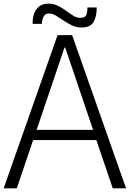

<svg xmlns="http://www.w3.org/2000/svg" viewBox="-24 -1034 712 1054"><path d="M-4 0 292 -841H372L668 0H595L505 -265H158L68 0ZM177 -321H487L334 -773H330ZM423 -883Q395 -883 370.5 -895Q346 -907 324.5 -921.5Q303 -936 283 -948Q263 -960 245 -960Q224 -960 215 -942Q206 -924 206 -903H155Q154 -953 176 -983.5Q198 -1014 243 -1014Q270 -1014 293.5 -1002.5Q317 -991 338 -975.5Q359 -960 378 -948Q397 -936 416 -936Q443 -936 449.5 -952Q456 -968 456 -993H507Q507 -945 490 -914Q473 -883 423 -883Z"/></svg>

Font: Matangi
Style: Regular
Weight: 400
Designer: Prashant Pant
Foundry: The Graphic Ant
Version: Version 3.002